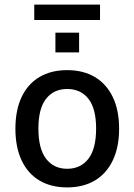

<svg xmlns="http://www.w3.org/2000/svg" viewBox="-20 -806 584 835"><path d="M272 9Q202 9 151.5 -21Q101 -51 74 -108.5Q47 -166 47 -246Q47 -327 74 -384Q101 -441 151.5 -471Q202 -501 272 -501Q342 -501 392.5 -471Q443 -441 470.5 -384Q498 -327 498 -246Q498 -166 470.5 -108.5Q443 -51 392.5 -21Q342 9 272 9ZM272 -72Q331 -72 364.5 -115.5Q398 -159 398 -247Q398 -334 364.5 -376.5Q331 -419 272 -419Q214 -419 180.5 -376.5Q147 -334 147 -247Q147 -159 180.5 -115.5Q214 -72 272 -72ZM129 -719V-786H415V-719ZM221 -578V-664H324V-578Z"/></svg>

Font: Nunito Sans 10pt SemiCondensed SemiBold
Style: Regular
Weight: 600
Width: 4
Designer: Vernon Adams
Foundry: Vernon Adams
Version: Version 3.101;gftools[0.9.27]